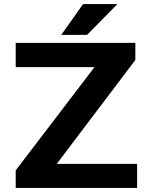

<svg xmlns="http://www.w3.org/2000/svg" viewBox="-20 -921 747 941"><path d="M258.3 -118 643.3 -627V-711H57V-592H443.1L57 -86V0H652.1V-118ZM387 -901 280.3 -750H406.8L555.3 -901Z"/></svg>

Font: Asimov
Style: Wid
Weight: 500
Designer: Google
Version: Version 2.000980; 2014